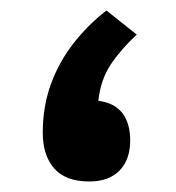

<svg xmlns="http://www.w3.org/2000/svg" viewBox="-20 -345 335 365"><path d="M240 -279.2 182.3 -325.1Q146.2 -296.9 118.9 -261.6Q91.7 -226.4 76.5 -184.3Q61.3 -142.3 61.3 -92.6Q61.3 -49.7 83 -24.9Q104.7 0 149.7 0Q187 0 207.3 -20.8Q227.5 -41.7 227.5 -77.9Q227.5 -110.3 212.8 -129.8Q198 -149.3 166.9 -153.4Q171.3 -193.5 190.6 -222.5Q210 -251.5 240 -279.2Z"/></svg>

Font: Vazirmatn
Style: Regular
Weight: 400
Designer: Saber Rastikerdar
Foundry: Saber Rastikerdar
Version: Version 33.003;September 2, 2022;FontCreator 14.0.0.2862 64-